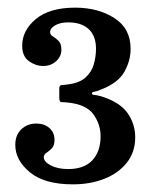

<svg xmlns="http://www.w3.org/2000/svg" viewBox="-20 -933 394 502"><path d="M20 -554Q20 -580.5 36 -595.2Q52 -610 75 -610Q96 -610 109.2 -598.2Q122.5 -586.5 122.5 -567.5Q122.5 -552.5 115.5 -545.2Q108.5 -538 101.5 -533.5Q94.5 -529 94.5 -522Q94.5 -510 112.8 -500.5Q131 -491 158.5 -491Q200 -491 221.5 -514Q243 -537 243 -577Q243 -607.5 224.5 -633.8Q206 -660 156.5 -665Q147 -666 141 -666Q135 -666 135 -677.5V-700Q135 -710.5 140.5 -710.5Q146 -710.5 155 -712Q187.5 -715.5 203.8 -730.5Q220 -745.5 225.5 -765.8Q231 -786 231 -805.5Q231 -839 212 -856.8Q193 -874.5 158.5 -874.5Q137.5 -874.5 124.2 -866.8Q111 -859 111 -849Q111 -842 118.2 -837.8Q125.5 -833.5 133 -826.2Q140.5 -819 140.5 -803Q140.5 -785.5 126.8 -773Q113 -760.5 93 -760.5Q73 -760.5 55.5 -773.2Q38 -786 38 -813.5Q38 -853.5 73.8 -883.2Q109.5 -913 176.5 -913Q236.5 -913 279 -885.8Q321.5 -858.5 321.5 -805.5Q321.5 -774 305 -745Q288.5 -716 244.5 -699Q231 -693.5 225.8 -693Q220.5 -692.5 220.5 -689Q220.5 -685 226.5 -684.8Q232.5 -684.5 243.5 -681.5Q292.5 -666.5 313 -638Q333.5 -609.5 333.5 -574Q333.5 -535 311.5 -507.5Q289.5 -480 252.8 -465.5Q216 -451 170.5 -451Q96.5 -451 58.2 -482.5Q20 -514 20 -554Z"/></svg>

Font: Besley* Condensed
Style: Bold
Weight: 700
Width: 3
Designer: Owen Earl
Foundry: indestructible type*
Version: Version 3.000; ttfautohint (v1.8.3)